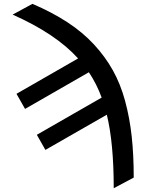

<svg xmlns="http://www.w3.org/2000/svg" viewBox="-20 -785 774 1018"><path d="M46.9 -707.5 151.9 -764.6Q256.8 -719.7 337.4 -667Q418 -614.3 477.5 -550Q537.1 -485.8 577.9 -413.1Q618.7 -340.3 643.1 -250.5Q667.5 -160.6 678.2 -62.5Q689 35.6 689 156.7L583 212.9Q583 -26.9 546.4 -176.8L220.7 9.8L175.3 -70.3L519 -267.6Q492.7 -339.8 451.2 -401.9L112.8 -207.5L67.4 -287.6L394 -475.1Q275.9 -606 46.9 -707.5Z"/></svg>

Font: Karasuma Gothic
Style: Regular
Weight: 500
Designer: Rasmus Andersson / Ryoko Nishizuka
Foundry: Genbu
Version: Version 1.00